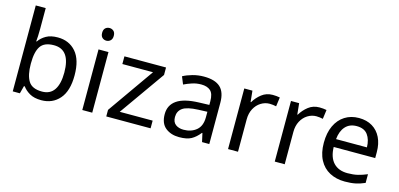

<svg xmlns="http://www.w3.org/2000/svg" viewBox="-68 -1195 3411 1640"><g transform="rotate(15 1637.0 -375.0)"><path d="M173 -575Q173 -541 171.5 -511.5Q170 -482 168 -465H173Q196 -499 236 -522Q276 -545 339 -545Q439 -545 499.5 -475.5Q560 -406 560 -268Q560 -130 499 -60Q438 10 339 10Q276 10 236 -13Q196 -36 173 -68H166L148 0H85V-760H173ZM324 -472Q239 -472 206 -423Q173 -374 173 -271V-267Q173 -168 205.5 -115.5Q238 -63 326 -63Q398 -63 433.5 -116Q469 -169 469 -269Q469 -472 324 -472Z M745 -737Q765 -737 780.5 -723.5Q796 -710 796 -681Q796 -653 780.5 -639Q765 -625 745 -625Q723 -625 708 -639Q693 -653 693 -681Q693 -710 708 -723.5Q723 -737 745 -737ZM788 -536V0H700V-536Z M1304 0H912V-58L1200 -468H929V-536H1297V-470L1013 -68H1304Z M1631 -545Q1729 -545 1776 -502Q1823 -459 1823 -365V0H1759L1742 -76H1738Q1703 -32 1664.5 -11Q1626 10 1558 10Q1485 10 1437 -28.5Q1389 -67 1389 -149Q1389 -229 1452 -272.5Q1515 -316 1646 -320L1737 -323V-355Q1737 -422 1708 -448Q1679 -474 1626 -474Q1584 -474 1546 -461.5Q1508 -449 1475 -433L1448 -499Q1483 -518 1531 -531.5Q1579 -545 1631 -545ZM1657 -259Q1557 -255 1518.5 -227Q1480 -199 1480 -148Q1480 -103 1507.5 -82Q1535 -61 1578 -61Q1646 -61 1691 -98.5Q1736 -136 1736 -214V-262Z M2239 -546Q2254 -546 2271.5 -544.5Q2289 -543 2302 -540L2291 -459Q2278 -462 2262.5 -464Q2247 -466 2233 -466Q2192 -466 2156 -443.5Q2120 -421 2098.5 -380.5Q2077 -340 2077 -286V0H1989V-536H2061L2071 -438H2075Q2101 -482 2142 -514Q2183 -546 2239 -546Z M2652 -546Q2667 -546 2684.5 -544.5Q2702 -543 2715 -540L2704 -459Q2691 -462 2675.5 -464Q2660 -466 2646 -466Q2605 -466 2569 -443.5Q2533 -421 2511.5 -380.5Q2490 -340 2490 -286V0H2402V-536H2474L2484 -438H2488Q2514 -482 2555 -514Q2596 -546 2652 -546Z M3002 -546Q3071 -546 3120.5 -516Q3170 -486 3196.5 -431.5Q3223 -377 3223 -304V-251H2856Q2858 -160 2902.5 -112.5Q2947 -65 3027 -65Q3078 -65 3117.5 -74.5Q3157 -84 3199 -102V-25Q3158 -7 3118 1.5Q3078 10 3023 10Q2947 10 2888.5 -21Q2830 -52 2797.5 -113.5Q2765 -175 2765 -264Q2765 -352 2794.5 -415Q2824 -478 2877.5 -512Q2931 -546 3002 -546ZM3001 -474Q2938 -474 2901.5 -433.5Q2865 -393 2858 -321H3131Q3130 -389 3099 -431.5Q3068 -474 3001 -474Z"/></g></svg>

Font: Noto Sans Tifinagh Rhissa Ixa
Style: Regular
Weight: 400
Designer: JamraPatel
Foundry: JamraPatel LLC
Version: Version 2.006; ttfautohint (v1.8.4.7-5d5b)